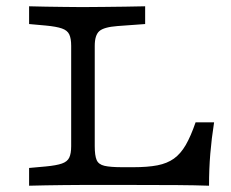

<svg xmlns="http://www.w3.org/2000/svg" viewBox="-20 -591 736 611"><path d="M235.5 -2.4Q211.3 -2.4 182.7 -2Q154 -1.6 125.4 -1.2Q96.8 -0.8 72.6 0V-56.5L125.8 -61.3Q159.7 -64.5 177 -70.6Q194.4 -76.6 200.4 -89.5Q206.5 -102.4 206.5 -125.8V-369.4H281.5V-125.8Q281.5 -96 287.5 -81.9Q293.5 -67.7 312.5 -63.3Q331.5 -58.9 370.2 -58.9H404Q450 -58.9 481 -64.9Q512.1 -71 533.5 -86.3Q554.8 -101.6 571 -129.4Q587.1 -157.3 602.4 -201.6H661.3Q653.2 -150 649.2 -101.6Q645.2 -53.2 645.2 0Q600.8 -1.6 542.7 -2Q484.7 -2.4 408.9 -2.4H243.5ZM235.5 -568.5H244.4H249.2Q278.2 -568.5 311.3 -569Q344.4 -569.4 378.2 -569.8Q412.1 -570.2 441.9 -571V-514.5L354 -508.1Q310.5 -504.8 296 -491.9Q281.5 -479 281.5 -445.2V-369.4H206.5V-445.2Q206.5 -468.5 200.4 -481.5Q194.4 -494.4 177 -500.4Q159.7 -506.5 125.8 -509.7L72.6 -514.5V-571Q96.8 -570.2 125.4 -569.8Q154 -569.4 182.7 -569Q211.3 -568.5 235.5 -568.5Z"/></svg>

Font: Playfair 5pt SemiExpanded Light
Style: Regular
Weight: 300
Width: 6
Designer: Claus Eggers Sørensen
Foundry: Claus Eggers Sørensen
Version: Version 2.203